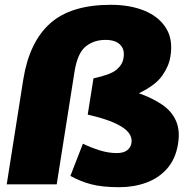

<svg xmlns="http://www.w3.org/2000/svg" viewBox="-20 -767 788 799"><path d="M8 0 77 -437Q102 -592 188.5 -669.5Q275 -747 441 -747Q521 -747 581 -722.5Q641 -698 671 -650Q701 -602 689 -531Q683 -492 655 -452Q627 -412 558 -379Q614 -359 654 -332Q694 -305 712 -265Q730 -225 721 -169Q711 -106 676 -66Q641 -26 589 -7Q537 12 477 12Q404 12 358 -0.5Q312 -13 273 -35L325 -169Q360 -152 396 -141Q432 -130 466 -130Q494 -130 509 -141.5Q524 -153 527 -172Q531 -194 515.5 -214.5Q500 -235 459.5 -254Q419 -273 345 -290L369 -441Q440 -456 465 -477Q490 -498 494 -526Q500 -561 480 -581Q460 -601 419 -601Q370 -601 336 -573Q302 -545 290 -468L216 0Z"/></svg>

Font: Winston Black
Style: Italic
Weight: 900
Italic angle: -9°
Designer: Original fonts by Vernon Adams / Changes by Cristiano Sobral
Foundry: VOriginal fonts by Vernon Adams / Changes by Cristiano Sobral
Version: Version 2.503;July 17, 2020;FontCreator 13.0.0.2655 64-bit